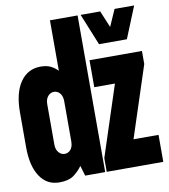

<svg xmlns="http://www.w3.org/2000/svg" viewBox="-82 -790 764 869"><g transform="rotate(-10 300.0 -355.0)"><path d="M121 10Q64 10 32 -38.5Q0 -87 0 -172V-333Q0 -422 34 -471.5Q68 -521 128 -521Q156 -521 174.5 -511.5Q193 -502 206 -488V-720H333V0H241L227 -47Q209 -22 186 -6Q163 10 121 10ZM167 -113Q178 -113 187 -119Q196 -125 201 -136.5Q206 -148 206 -163V-348Q206 -371 195 -384.5Q184 -398 167 -398Q151 -398 139.5 -384.5Q128 -371 128 -348V-163Q128 -140 139.5 -126.5Q151 -113 167 -113ZM340 0V-63L446 -387H351V-511H592V-451L485 -124H600V0ZM406 -575 347 -720H437L469 -643L503 -720H593L534 -575Z"/></g></svg>

Font: Chivo Mono Medium Black
Style: Regular
Weight: 900
Monospace: yes
Version: Version 1.008